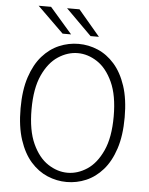

<svg xmlns="http://www.w3.org/2000/svg" viewBox="-59 -932 769 993"><g transform="rotate(5 325.0 -436.0)"><path d="M324.5 11Q272.5 11 224 -9.5Q175.5 -30 137.2 -73.2Q99 -116.5 76.5 -184.8Q54 -253 54 -348Q54 -443 76.5 -510.8Q99 -578.5 137.2 -621.8Q175.5 -665 224 -685.5Q272.5 -706 324.5 -706Q376.5 -706 424.8 -685.5Q473 -665 511.2 -621.8Q549.5 -578.5 572 -510.8Q594.5 -443 594.5 -348Q594.5 -253 572 -184.8Q549.5 -116.5 511.2 -73.2Q473 -30 424.8 -9.5Q376.5 11 324.5 11ZM324.5 -37Q377 -37 425.8 -69Q474.5 -101 506 -169.8Q537.5 -238.5 537.5 -348Q537.5 -457 506 -525.5Q474.5 -594 425.8 -626Q377 -658 324.5 -658Q272 -658 223 -626Q174 -594 142.5 -525.5Q111 -457 111 -348Q111 -238.5 142.5 -169.8Q174 -101 223 -69Q272 -37 324.5 -37ZM382 -751.5 248.5 -884.5H313L425.5 -751.5ZM237 -751.5 101 -884.5H165.5L281 -751.5Z"/></g></svg>

Font: Trispace ExtraLight
Style: Regular
Weight: 200
Designer: Tyler Finck
Foundry: Etcetera Type Company
Version: Version 1.210; ttfautohint (v1.8.3)